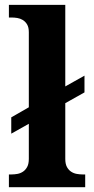

<svg xmlns="http://www.w3.org/2000/svg" viewBox="-20 -780 392 800"><path d="M28.8 -53.2Q40 -53.2 52.5 -55.4Q64.9 -57.6 75.4 -64.5Q85.9 -71.3 93 -84Q100.1 -96.7 100.1 -118.2V-264.2L26.9 -223.1V-291L100.1 -333V-646Q100.1 -666 93 -678Q85.9 -689.9 75.2 -696.5Q64.5 -703.1 52 -705.1Q39.6 -707 28.8 -707H17.1V-759.8H252V-419.9L332 -464.8V-395L252 -350.1V-118.2Q252 -96.7 259 -84Q266.1 -71.3 276.6 -64.5Q287.1 -57.6 299.8 -55.4Q312.5 -53.2 323.2 -53.2H335V0H17.1V-53.2Z"/></svg>

Font: Droids
Style: b
Weight: 700
Foundry: Ascender Corporation
Version: Version 1.00 build 113